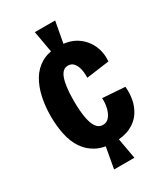

<svg xmlns="http://www.w3.org/2000/svg" viewBox="-196 -796 828 958"><g transform="rotate(-30 218.0 -317.5)"><path d="M193 -578 169 -713H286L261 -578ZM169 78 193 -56H262L286 78ZM237 -39Q178 -39 138 -60Q98 -81 73.5 -117.5Q49 -154 38.5 -203.5Q28 -253 28 -309Q28 -366 39 -417Q50 -468 73.5 -507.5Q97 -547 136 -570Q175 -593 233 -593Q296 -593 337 -566.5Q378 -540 398 -497Q418 -454 414 -403L282 -385Q283 -414 277.5 -436.5Q272 -459 260 -472.5Q248 -486 228 -486Q212 -486 200.5 -476Q189 -466 181.5 -445.5Q174 -425 170 -393.5Q166 -362 166 -320Q166 -263 173 -223Q180 -183 194.5 -162.5Q209 -142 233 -142Q256 -142 270.5 -160.5Q285 -179 291 -206.5Q297 -234 295 -260L424 -251Q428 -214 421 -177Q414 -140 393 -108.5Q372 -77 333.5 -58Q295 -39 237 -39Z"/></g></svg>

Font: Bricolage Grotesque 24pt Condensed
Style: Bold
Weight: 700
Width: 3
Designer: Mathieu Triay
Foundry: Atelier Triay
Version: Version 1.001;gftools[0.9.33.dev8+g029e19f]